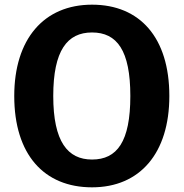

<svg xmlns="http://www.w3.org/2000/svg" viewBox="-20 -785 786 822"><path d="M374 -765C168 -765 41 -618 41 -374C41 -124 168 17 374 17C579 17 705 -129 705 -374C705 -624 579 -765 374 -765ZM374 -646C481 -646 538 -569 538 -374C538 -178 481 -102 374 -102C270 -102 208 -178 208 -374C208 -569 268 -646 374 -646Z"/></svg>

Font: Glow Sans TC Normal
Style: Bold
Weight: 700
Designer: Ryoko NISHIZUKA (kana, bopomofo & ideographs); Paul D. Hunt (Latin, Greek & Cyrillic); Sandoll Communications, Soo-young
Version: Version 0.93